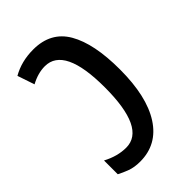

<svg xmlns="http://www.w3.org/2000/svg" viewBox="-176 -614 690 690"><g transform="rotate(-45 169.5 -268.5)"><path d="M128 -547Q68 -547 21 -520L43 -455Q80 -475 115 -475Q214 -475 214 -269Q214 -61 115 -61Q71 -61 26 -85V-15Q43 -6 64.5 2Q86 10 115 10Q202 10 250 -64.5Q298 -139 298 -276Q298 -407 257.5 -477Q217 -547 128 -547Z"/></g></svg>

Font: Noto Sans Display Condensed
Style: Regular
Weight: 400
Width: 3
Designer: Monotype Design Team
Foundry: Monotype Imaging Inc.
Version: Version 1.900